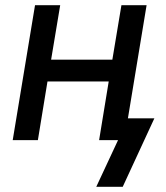

<svg xmlns="http://www.w3.org/2000/svg" viewBox="-20 -540 640 740"><path d="M453 180H351L435 0H362L399 -226H163L126 0H29L115 -520H212L177 -310H413L448 -520H545L473 -84H575Z"/></svg>

Font: Iosevka Aile Medium
Style: Italic
Weight: 500
Italic angle: -9°
Designer: Belleve Invis
Foundry: Belleve Invis
Version: Version 31.1.0; ttfautohint (v1.8.4)